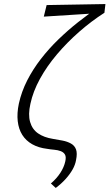

<svg xmlns="http://www.w3.org/2000/svg" viewBox="-20 -731 540 947"><path d="M255 196 231 174Q260 149 278 121Q296 93 302 65Q307 43 300.5 31.5Q294 20 279.5 14.5Q265 9 247 7.5Q229 6 212 3Q170 -2 139 -19.5Q108 -37 90 -65.5Q72 -94 67.5 -133Q63 -172 73 -220Q86 -279 114 -334Q142 -389 181.5 -440Q221 -491 268 -536.5Q315 -582 365 -621.5Q415 -661 463 -693L495 -668Q431 -627 371 -574.5Q311 -522 261 -463Q211 -404 177 -342Q143 -280 130 -219Q118 -166 128.5 -129.5Q139 -93 168 -73Q197 -53 241 -46Q266 -42 289 -37.5Q312 -33 330 -23Q348 -13 355 6Q362 25 355 59Q351 82 338 105Q325 128 304.5 151Q284 174 255 196ZM196 -649 210 -706 500 -711 495 -668Z"/></svg>

Font: Ysabeau Office Light
Style: Italic
Weight: 300
Italic angle: -12°
Designer: Christian Thalmann (Catharsis Fonts)
Version: Version 2.001;gftools[0.9.30]; featfreeze: tnum,lnum,ss02